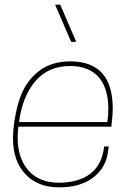

<svg xmlns="http://www.w3.org/2000/svg" viewBox="-20 -800 570 826"><path d="M233 6Q143 6 89.5 -50.5Q36 -107 36 -204Q36 -246 44.5 -293.5Q53 -341 65 -376Q89 -447 144 -491.5Q199 -536 282 -536Q465 -536 465 -333Q465 -303 459 -255H59Q56 -231 56 -209Q56 -119 102.5 -66.5Q149 -14 233 -14Q318 -14 368.5 -52.5Q419 -91 428 -170H448L442 -131Q428 -69 374.5 -31.5Q321 6 233 6ZM442 -275Q446 -305 446 -332Q446 -420 404.5 -468Q363 -516 282 -516Q187 -516 131.5 -450Q76 -384 62 -275ZM308 -620H286L217 -780H239Z"/></svg>

Font: Tanohe Sans Thin
Style: Italic
Weight: 100
Designer: Village Type and Design LLC & Cristiano Sobral
Foundry: Cooper Hewitt Smithsonian Design Museum
Version: Version 1.00;September 29, 2021;FontCreator 13.0.0.2655 64-b